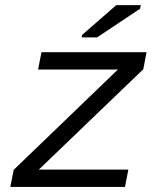

<svg xmlns="http://www.w3.org/2000/svg" viewBox="-20 -733 640 753"><path d="M20.5 0 33.7 -66.9 442.4 -460.4H129.4L142.6 -528.3H554.7L542 -461.4L132.3 -67.9H483.4L470.2 0ZM300.3 -586.4 302.2 -596.2 436 -712.9H532.2L529.3 -698.7L360.8 -586.4Z"/></svg>

Font: Cousine
Style: Italic
Weight: 400
Italic angle: -12°
Monospace: yes
Designer: Steve Matteson
Foundry: Monotype Imaging Inc.
Version: Version 1.21